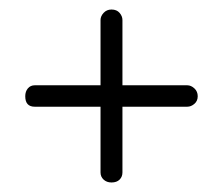

<svg xmlns="http://www.w3.org/2000/svg" viewBox="-20 -442 468 403"><path d="M214 -59Q204 -59 197.5 -65Q191 -71 191 -80V-218H53Q33 -218 33 -240Q33 -250 38.5 -256.5Q44 -263 53 -263H191V-400Q191 -408 197.5 -415Q204 -422 214 -422Q225 -422 231 -415Q237 -408 237 -400V-263H373Q381 -263 388 -256.5Q395 -250 395 -240Q395 -230 388 -224Q381 -218 373 -218H237V-80Q237 -71 231 -65Q225 -59 214 -59Z"/></svg>

Font: AkaAcidDosis
Style: Light
Weight: 300
Designer: Edgar Tolentino, Pablo Impallari, Igino Marini, Aka-Acid
Foundry: Edgar Tolentino, Pablo Impallari, Igino Marini, Aka-Acid
Version: Version 1.007